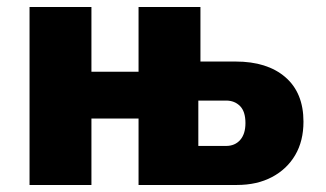

<svg xmlns="http://www.w3.org/2000/svg" viewBox="-20 -526 926 546"><path d="M64 0V-506H240V-322H374V-506H550V-351H650Q740 -351 791.5 -306.5Q843 -262 843 -180Q843 -125 819.5 -85Q796 -45 753.5 -22.5Q711 0 654 0H374V-189H240V0ZM544 -111H623Q648 -111 663 -128Q678 -145 678 -176Q678 -209 662.5 -224.5Q647 -240 623 -240H544Z"/></svg>

Font: Nunito Sans 7pt Condensed Black
Style: Regular
Weight: 900
Width: 3
Designer: Vernon Adams
Foundry: Vernon Adams
Version: Version 3.101;gftools[0.9.27]